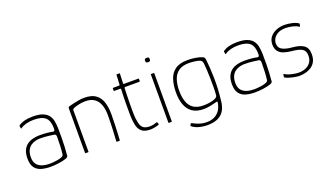

<svg xmlns="http://www.w3.org/2000/svg" viewBox="-70 -1114 2989 1743"><g transform="rotate(-20 1424.0 -242.0)"><path d="M233 8Q186 8 146.5 -3Q107 -14 83.5 -44.5Q60 -75 60 -133Q60 -183 75.5 -215Q91 -247 117 -264.5Q143 -282 174.5 -289Q206 -296 237 -296Q273 -296 308.5 -292.5Q344 -289 363 -284Q380 -281 380 -309Q380 -384 345.5 -415Q311 -446 233 -446Q193 -446 159.5 -437Q126 -428 105 -412Q103 -410 100.5 -410Q98 -410 98 -412L94 -437Q94 -439 95 -440Q96 -441 97 -442Q120 -459 154 -468Q188 -477 233 -477Q295 -477 331 -462.5Q367 -448 385 -423.5Q403 -399 409 -367Q415 -335 416 -299Q417 -245 416.5 -202Q416 -159 414 -118.5Q412 -78 408 -34Q407 -29 402 -23.5Q397 -18 382 -13Q367 -8 349 -4Q331 0 311.5 2.5Q292 5 272.5 6.5Q253 8 233 8ZM236 -21Q246 -21 267 -22.5Q288 -24 311.5 -28Q335 -32 352.5 -39.5Q370 -47 372 -59Q377 -92 379 -140Q381 -188 381 -228Q381 -252 364 -255Q348 -257 312 -262Q276 -267 228 -267Q209 -267 185.5 -261.5Q162 -256 141 -242Q120 -228 106.5 -201.5Q93 -175 93 -133Q93 -91 112 -66.5Q131 -42 163.5 -31.5Q196 -21 236 -21Z M573 0Q569 0 569 -4Q569 -112 569 -220Q569 -328 569 -436Q569 -440 571.5 -444Q574 -448 583 -451Q597 -455 622 -461Q647 -467 676.5 -472Q706 -477 731 -477Q804 -477 843.5 -447.5Q883 -418 898.5 -367Q914 -316 914 -253Q914 -202 912 -151.5Q910 -101 908 -62Q906 -23 905 -5Q904 -2 902.5 -1Q901 0 896 0H878Q874 0 872.5 -1.5Q871 -3 872 -7Q872 -15 873.5 -40Q875 -65 877 -100.5Q879 -136 880 -177Q881 -218 881 -257Q881 -313 866 -355Q851 -397 818 -420.5Q785 -444 731 -444Q702 -444 672.5 -438Q643 -432 620 -423Q615 -422 608.5 -417.5Q602 -413 602 -402Q602 -336 602 -269.5Q602 -203 602 -136.5Q602 -70 602 -4Q602 0 598 0Z M1202 0Q1144 0 1116 -25Q1088 -50 1080 -96Q1071 -139 1071 -187Q1071 -235 1071 -287Q1071 -324 1072 -360.5Q1073 -397 1075 -433Q1075 -442 1067 -442H1010Q1009 -442 1007.5 -444Q1006 -446 1006 -446V-468Q1006 -468 1007.5 -470Q1009 -472 1010 -472H1067Q1071 -472 1073 -473.5Q1075 -475 1075 -480L1080 -572Q1080 -576 1083 -576H1109Q1111 -576 1112 -575Q1113 -574 1113 -572L1109 -481Q1108 -477 1110 -474.5Q1112 -472 1116 -472H1255Q1257 -472 1258 -471Q1259 -470 1259 -468V-446Q1259 -446 1258 -444Q1257 -442 1255 -442H1116Q1114 -442 1111 -440Q1108 -438 1108 -433Q1107 -396 1105.5 -358.5Q1104 -321 1104 -283Q1104 -239 1104 -192Q1104 -145 1114 -100Q1121 -65 1141 -47Q1161 -29 1207 -29Q1223 -29 1239 -32.5Q1255 -36 1272 -42Q1276 -44 1277.5 -43.5Q1279 -43 1280 -40L1286 -25Q1288 -21 1286 -19Q1284 -17 1279 -14Q1269 -10 1252.5 -6.5Q1236 -3 1221.5 -1.5Q1207 0 1202 0Z M1412 -603Q1412 -592 1408.5 -587Q1405 -582 1390 -582Q1376 -582 1371.5 -587Q1367 -592 1367 -603Q1367 -614 1371.5 -619Q1376 -624 1390 -624Q1405 -624 1408.5 -619Q1412 -614 1412 -603ZM1407 -4Q1407 0 1404 0H1378Q1374 0 1374 -4V-468Q1374 -472 1378 -472H1404Q1407 -472 1407 -468Z M1532 -242Q1533 -308 1550 -361.5Q1567 -415 1610 -446.5Q1653 -478 1730 -478Q1768 -478 1806 -472Q1844 -466 1872 -454Q1881 -451 1886 -442Q1891 -433 1892 -415Q1900 -349 1902.5 -246Q1905 -143 1891 -22Q1881 63 1833.5 101.5Q1786 140 1700 140Q1666 140 1627.5 131Q1589 122 1559 100Q1553 95 1552.5 93.5Q1552 92 1553 90Q1555 86 1557.5 82Q1560 78 1562 74Q1563 72 1566 72Q1569 72 1570 73Q1589 83 1610 92Q1631 101 1655 106.5Q1679 112 1706 112Q1743 112 1774 98.5Q1805 85 1827 56.5Q1849 28 1857 -18Q1857 -20 1857.5 -22Q1858 -24 1858 -26Q1859 -33 1853.5 -32Q1848 -31 1840 -29Q1814 -22 1782 -15.5Q1750 -9 1719 -9Q1651 -9 1609.5 -38.5Q1568 -68 1549.5 -120.5Q1531 -173 1532 -242ZM1565 -242Q1565 -183 1580 -137.5Q1595 -92 1631 -66.5Q1667 -41 1728 -41Q1756 -41 1783.5 -45Q1811 -49 1833 -57Q1864 -69 1866 -87Q1869 -121 1869.5 -163Q1870 -205 1869 -248.5Q1868 -292 1866 -330.5Q1864 -369 1861 -397Q1860 -405 1856.5 -415Q1853 -425 1839 -432Q1825 -439 1793.5 -443.5Q1762 -448 1732 -448Q1670 -448 1633.5 -422Q1597 -396 1581 -349.5Q1565 -303 1565 -242Z M2208 8Q2161 8 2121.5 -3Q2082 -14 2058.5 -44.5Q2035 -75 2035 -133Q2035 -183 2050.5 -215Q2066 -247 2092 -264.5Q2118 -282 2149.5 -289Q2181 -296 2212 -296Q2248 -296 2283.5 -292.5Q2319 -289 2338 -284Q2355 -281 2355 -309Q2355 -384 2320.5 -415Q2286 -446 2208 -446Q2168 -446 2134.5 -437Q2101 -428 2080 -412Q2078 -410 2075.5 -410Q2073 -410 2073 -412L2069 -437Q2069 -439 2070 -440Q2071 -441 2072 -442Q2095 -459 2129 -468Q2163 -477 2208 -477Q2270 -477 2306 -462.5Q2342 -448 2360 -423.5Q2378 -399 2384 -367Q2390 -335 2391 -299Q2392 -245 2391.5 -202Q2391 -159 2389 -118.5Q2387 -78 2383 -34Q2382 -29 2377 -23.5Q2372 -18 2357 -13Q2342 -8 2324 -4Q2306 0 2286.5 2.5Q2267 5 2247.5 6.5Q2228 8 2208 8ZM2211 -21Q2221 -21 2242 -22.5Q2263 -24 2286.5 -28Q2310 -32 2327.5 -39.5Q2345 -47 2347 -59Q2352 -92 2354 -140Q2356 -188 2356 -228Q2356 -252 2339 -255Q2323 -257 2287 -262Q2251 -267 2203 -267Q2184 -267 2160.5 -261.5Q2137 -256 2116 -242Q2095 -228 2081.5 -201.5Q2068 -175 2068 -133Q2068 -91 2087 -66.5Q2106 -42 2138.5 -31.5Q2171 -21 2211 -21Z M2505 -60Q2505 -62 2506.5 -62Q2508 -62 2510 -60Q2526 -49 2551 -41Q2576 -33 2601.5 -29Q2627 -25 2644 -25Q2678 -25 2708.5 -37Q2739 -49 2758 -75Q2777 -101 2777 -142Q2777 -189 2745 -207Q2713 -225 2645 -231Q2603 -235 2571 -246.5Q2539 -258 2521 -282Q2503 -306 2503 -345Q2503 -388 2525.5 -417Q2548 -446 2585.5 -461.5Q2623 -477 2666 -477Q2701 -477 2740 -468Q2779 -459 2800 -442Q2801 -441 2801 -440Q2801 -439 2801 -437L2795 -415Q2793 -410 2788 -415Q2771 -429 2734.5 -438Q2698 -447 2666 -447Q2606 -447 2571 -417Q2536 -387 2536 -345Q2536 -302 2570 -284Q2604 -266 2662 -261Q2698 -258 2725.5 -250.5Q2753 -243 2772 -230Q2791 -217 2800.5 -195.5Q2810 -174 2810 -142Q2810 -100 2795 -72Q2780 -44 2754.5 -27Q2729 -10 2698.5 -2.5Q2668 5 2637 5Q2624 5 2599 1Q2574 -3 2548 -10.5Q2522 -18 2505 -28Q2502 -30 2501 -31Q2500 -32 2501 -35Z"/></g></svg>

Font: Glory Thin Thin
Style: Regular
Weight: 250
Version: Version 1.011